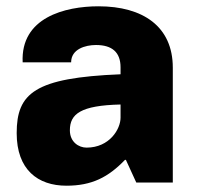

<svg xmlns="http://www.w3.org/2000/svg" viewBox="-20 -580 640 610"><path d="M191 10C272 10 324 -17 377 -72H380L413 0H529V-365C529 -496 434 -560 293 -560C186 -560 45 -524 52 -382H206C206 -424 251 -437 285 -437C336 -437 363 -414 363 -366V-344C90 -333 33 -284 33 -157C33 -41 100 10 191 10ZM255 -111C230 -111 202 -129 202 -166C202 -218 236 -245 363 -248V-206C363 -170 328 -111 255 -111Z"/></svg>

Font: Kathrein 85 Heavy
Style: Regular
Weight: 900
Designer: Lazydogs Typefoundry, based on Open Sans by Ascender Corporation
Foundry: Lazydogs Typefoundry
Version: Version 1.003;PS 001.003;hotconv 1.0.88;makeotf.lib2.5.64775